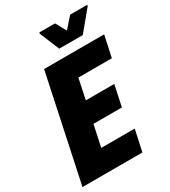

<svg xmlns="http://www.w3.org/2000/svg" viewBox="-212 -984 963 1088"><g transform="rotate(-30 269.0 -440.5)"><path d="M-1 0 145 -688H538L508 -549H289L261 -416H447L418 -279H232L202 -139H421L391 0ZM277 -745 224 -873 225 -881H328L366 -812L427 -881H539L537 -873L431 -745Z"/></g></svg>

Font: Saira SemiCondensed ExtraBold
Style: Italic
Weight: 800
Width: 4
Italic angle: -12°
Designer: Hector Gatti with collaboration of the Omnibus-Type team
Foundry: Omnibus-Type
Version: Version 1.101